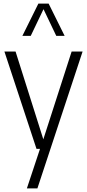

<svg xmlns="http://www.w3.org/2000/svg" viewBox="-20 -828 484 1068"><path d="M378.5 -541.5H439.5L188 220H129.5L202.5 0H183L4.5 -541.5H66.5L221 -53ZM339.5 -628.5H293L222 -777L151 -628.5H104.5L193.5 -808H250.5Z"/></svg>

Font: Encode Sans Condensed Light
Style: Regular
Weight: 300
Width: 3
Designer: Multiple Designers
Foundry: Impallari Type
Version: Version 2.000